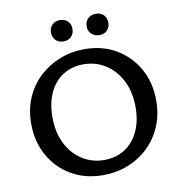

<svg xmlns="http://www.w3.org/2000/svg" viewBox="-92 -931 971 1028"><g transform="rotate(-10 394.0 -417.0)"><path d="M387 12Q290 12 215 -31.5Q140 -75 97 -151.5Q54 -228 54 -325Q54 -403 81.5 -466.5Q109 -530 157.5 -575Q206 -620 269 -645Q332 -670 404 -670Q500 -670 574.5 -626.5Q649 -583 692 -507Q735 -431 735 -333Q735 -255 707.5 -191.5Q680 -128 632 -82.5Q584 -37 521 -12.5Q458 12 387 12ZM406 -67Q471 -67 519 -98Q567 -129 593.5 -185.5Q620 -242 620 -317Q620 -401 588 -462.5Q556 -524 503 -557.5Q450 -591 383 -591Q321 -591 273 -560.5Q225 -530 198.5 -473.5Q172 -417 172 -341Q172 -257 203.5 -195.5Q235 -134 288 -100.5Q341 -67 406 -67ZM301 -730Q275 -730 259 -746.5Q243 -763 243 -787Q243 -814 259 -830Q275 -846 301 -846Q328 -846 344 -830Q360 -814 360 -787Q360 -763 344 -746.5Q328 -730 301 -730ZM497 -730Q470 -730 453.5 -746.5Q437 -763 437 -787Q437 -814 453.5 -830Q470 -846 497 -846Q523 -846 539 -830Q555 -814 555 -787Q555 -763 539 -746.5Q523 -730 497 -730Z"/></g></svg>

Font: Ysabeau SemiBold
Style: Regular
Weight: 600
Designer: Christian Thalmann (Catharsis Fonts)
Version: Version 2.000;gftools[0.9.27.dev2+g8671c4b]